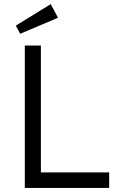

<svg xmlns="http://www.w3.org/2000/svg" viewBox="-20 -924 617 944"><path d="M102 0V-700H181V-76.3H516.8V0ZM79.3 -758 57.7 -797.9 229.5 -903.8 265.1 -836.7Z"/></svg>

Font: Lexend Medium
Style: Regular
Weight: 500
Designer: Bonnie Shaver-Troup, Thomas Jockin
Foundry: Lexend
Version: Version 1.005